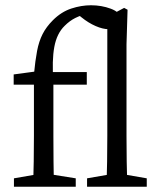

<svg xmlns="http://www.w3.org/2000/svg" viewBox="-20 -710 601 730"><path d="M106 0Q109 -96 109 -193V-388H32V-427L136 -441L109 -427Q114 -480 121 -516.5Q128 -553 142 -580.5Q156 -608 181 -633Q213 -665 251 -677.5Q289 -690 326 -690Q366 -690 401 -677Q436 -664 443 -638Q442 -622 428.5 -610.5Q415 -599 393 -599Q371 -599 343.5 -611Q316 -623 290 -644L264 -665L320 -661Q287 -652 266 -641.5Q245 -631 226 -612Q196 -583 186.5 -531.5Q177 -480 183 -400V-193Q183 -144 183.5 -96Q184 -48 185 0ZM33 0V-32L137 -50H155L268 -32V0ZM146 -388V-436H310V-388ZM311 0V-32L415 -50H434L538 -32V0ZM385 0Q388 -96 388 -193V-646L452 -680L465 -673L461 -542V-193Q461 -96 464 0Z"/></svg>

Font: Lisu Bosa ExtraLight
Style: Regular
Weight: 200
Designer: David Morse, Annie Olsen, Victor Gaultney, Frank Grießhammer (Latin)
Foundry: SIL International
Version: Version 2.000